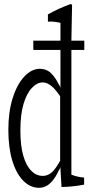

<svg xmlns="http://www.w3.org/2000/svg" viewBox="-20 -834 455 943"><path d="M393.1 38.1Q393.1 60.5 393.1 72.8Q337.9 83.5 282.2 84.5Q279.3 40.5 276.4 -13.2Q272.5 0 268.6 3.4Q261.2 19.5 253.4 32.2Q235.8 60.5 215.8 74.5Q195.8 88.4 171.9 88.4Q128.9 88.4 94.2 53.7Q59.6 18.6 40.3 -45.4Q21 -109.4 21 -196.5Q21 -283.7 42 -351.3Q63 -418.9 98.9 -457.5Q134.8 -496.1 175.8 -496.1Q198.7 -496.1 217.3 -484.9Q244.1 -468.3 268.1 -420.9Q272.5 -414.6 276.9 -403.8Q276.9 -500 276.9 -588.9Q276.9 -588.9 143.6 -588.9Q143.6 -616.2 143.6 -634.3Q143.6 -634.3 276.9 -634.3Q276.9 -683.1 276.9 -721.7Q252 -728 227.5 -728Q221.2 -728 215.3 -727.5Q215.3 -750.5 215.3 -763.2Q269 -793.5 326.7 -814Q330.6 -815.9 334 -808.1Q332.5 -726.1 330.6 -634.3Q330.6 -634.3 394 -634.3Q394 -616.7 394 -588.9Q394 -588.9 330.6 -588.9Q330.6 -282.7 330.6 23.9Q361.8 36.1 393.1 38.1ZM241.7 5.4Q257.3 -11.7 275.4 -44.9Q275.4 -198.2 275.4 -361.3Q252.4 -395 235.4 -409.2Q211.9 -429.2 190.9 -429.2Q161.6 -429.2 136.7 -402.3Q110.8 -375.5 95.5 -323.2Q80.1 -271 80.1 -194.3Q80.1 -117.7 94.5 -68.6Q108.9 -19.5 134.3 5.4Q158.2 29.8 189.9 29.8Q218.8 29.8 241.7 5.4Z"/></svg>

Font: Scarab Serif
Style: Light
Weight: 300
Designer: John Roberts
Foundry: Scarab
Version: 1.0